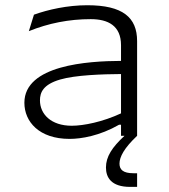

<svg xmlns="http://www.w3.org/2000/svg" viewBox="-20 -532 660 752"><path d="M517 0V-371C517 -464 460.5 -511.5 322 -511.5C244.5 -511.5 168.5 -494.5 113 -474.5L93 -410C170 -441 250 -457 335.5 -457C403 -457 454 -431.5 454 -355V-293.5C324 -293 75.5 -277 75.5 -129.5C75.5 -55.5 133 12 252.5 12C298.5 12 370.5 0 446.5 -43.5H454V0H467.5C419 45 395 81.5 395 124C395 162 414.5 200 490 200H517V146.5H502.5C462.5 146.5 448 132.5 448 109C448 82.5 466.5 47.5 517 0ZM136.5 -139C136.5 -170 149 -201 215.5 -220.5C275 -238 380.5 -241.5 454 -242V-88C382 -54.5 307.5 -39.5 261 -39.5C180 -39.5 136.5 -85 136.5 -139Z"/></svg>

Font: Monaspace Argon ExtraLight
Style: Regular
Weight: 200
Designer: Riley Cran & the Lettermatic Team
Foundry: Lettermatic
Version: Version 1.000 (Monaspace Argon)